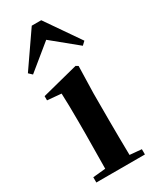

<svg xmlns="http://www.w3.org/2000/svg" viewBox="-211 -889 772 948"><g transform="rotate(-30 174.5 -415.0)"><path d="M319 -618 338 -636 204 -830H150L16 -636L35 -618L177 -734ZM110 0H316V-30L249 -36C248 -94 247 -180 247 -235V-388L251 -542L238 -550L31 -497V-473L110 -466C112 -418 113 -375 113 -308V-235L111 -37L39 -30V0Z"/></g></svg>

Font: Noto Serif KR
Style: Bold
Weight: 700
Designer: Ryoko NISHIZUKA 西塚涼子 (kana & ideographs); Frank Grießhammer (Latin, Greek & Cyrillic); Wenlong ZHANG 张文龙 (bopomofo); San
Foundry: Adobe
Version: Version 2.001;hotconv 1.1.0;makeotfexe 2.6.0